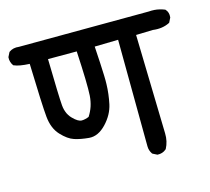

<svg xmlns="http://www.w3.org/2000/svg" viewBox="-95 -658 805 735"><g transform="rotate(-15 307.0 -290.5)"><path d="M441.9 -22 426.3 -29.8 424.8 -30.8 423.8 -31.7Q414.1 -45.9 414.1 -62.5L411.1 -485.4L317.9 -483.4Q320.3 -445.8 321.8 -416.7Q323.2 -387.7 324 -366.9Q324.7 -346.2 324.2 -333.5Q323.2 -294.4 314.9 -255.4Q306.2 -215.8 274.9 -182.6Q242.7 -148.4 207 -151.4Q173.8 -154.3 149.9 -162.1Q125.5 -169.9 100.1 -197.3Q74.2 -225.1 69.8 -272.9Q65.4 -318.4 60.5 -483.9Q18.6 -485.8 -0.5 -494.6L-2 -495.1L-2.9 -496.6Q-5.4 -500 -7.1 -503.7Q-8.8 -507.3 -10 -511.5Q-11.2 -515.6 -11.7 -519.8Q-12.2 -523.9 -11.7 -528.8V-529.8L-11.2 -530.8L-3.4 -546.4L-2.4 -547.9L-1.5 -548.8Q14.6 -560.5 37.6 -557.6L552.2 -559.6Q564 -560.5 574.5 -559.8Q585 -559.1 595 -556.6Q605 -554.2 614.7 -550.3L615.7 -549.8L616.7 -548.8Q628.4 -536.1 626 -517.1V-516.1L625.5 -515.1L617.7 -499.5L616.7 -497.6L615.2 -497.1L614.7 -496.6Q585.9 -482.4 549.3 -487.3L482.4 -485.4L492.2 -92.8Q493.2 -61 479 -34.2L478 -33.2L477.5 -32.7Q470.2 -26.4 461.7 -23.7Q453.1 -21 443.8 -21.5H442.9ZM225.6 -229.5Q236.8 -246.6 243.2 -265.9Q249.5 -285.2 251 -307.1Q253.9 -351.6 246.6 -483.4H132.8Q135.7 -333.5 138.7 -298.8Q139.2 -293.9 139.9 -289.3Q140.6 -284.7 141.8 -280.5Q143.1 -276.4 144.5 -272.2Q146 -268.1 147.7 -264.4Q149.4 -260.7 151.9 -257.1Q154.3 -253.4 156.7 -250.2Q159.2 -247.1 162.6 -243.7Q183.1 -222.7 197.3 -223.1Q204.1 -223.1 211.4 -224.9Q218.8 -226.6 225.6 -229.5Z"/></g></svg>

Font: NaikaiFont
Style: SemiBold
Weight: 600
Version: Version 1.89